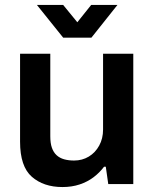

<svg xmlns="http://www.w3.org/2000/svg" viewBox="-20 -743 623 775"><path d="M232 12Q156 12 108.5 -29.5Q61 -71 61 -171V-526H183V-193Q183 -165 189.5 -146.5Q196 -128 208.5 -116.5Q221 -105 239 -100Q257 -95 279 -95Q312 -95 338.5 -111Q365 -127 380.5 -155.5Q396 -184 396 -220V-526H518V0H417L407 -70H400Q382 -46 357.5 -27.5Q333 -9 301.5 1.5Q270 12 232 12ZM129 -723H235L320 -619L264 -618L348 -723H454L349 -591H235Z"/></svg>

Font: Archivo SemiBold SemiBold
Style: Regular
Weight: 600
Version: Version 2.001